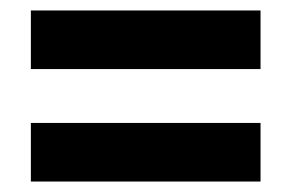

<svg xmlns="http://www.w3.org/2000/svg" viewBox="-20 -533 564 367"><path d="M478 -298H39V-186H478ZM478 -513H39V-401H478Z"/></svg>

Font: Bluebird
Style: Nrw
Weight: 400
Designer: Jasper
Foundry: Cannot Into Space Fonts
Version: Version 0.98